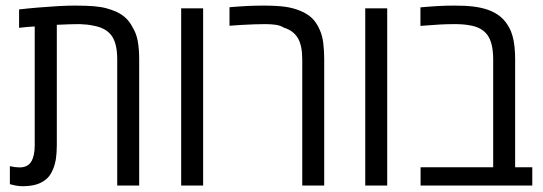

<svg xmlns="http://www.w3.org/2000/svg" viewBox="-20 -660 1932 683"><path d="M59.6 2.4Q49.8 2.4 38.6 0.5Q27.3 -1.5 15.1 -4.9V-68.8Q34.2 -64.5 49.8 -64.5Q78.6 -64.5 91.1 -85Q103.5 -105.5 103.5 -143.1V-565.9Q89.8 -565.4 75.7 -564Q61.5 -562.5 47.9 -561V-626.5Q82 -630.4 117.4 -633.3Q152.8 -636.2 186 -638.2Q219.2 -640.1 246.6 -640.1Q286.6 -640.1 313 -637.9Q339.4 -635.7 358.4 -630.6Q377.4 -625.5 395 -617.7Q415 -607.9 428.7 -594.7Q442.4 -581.5 452.1 -562Q464.8 -542 470 -513.9Q475.1 -485.8 475.1 -449.7V0H397V-448.7Q397 -506.8 376.2 -534.2Q355.5 -561.5 311.5 -568.8Q293 -573.2 263.7 -574.2Q250.5 -574.2 230 -573.7Q209.5 -573.2 182.1 -571.8V-143.1Q182.1 -117.2 179 -95.9Q175.8 -74.7 168.5 -57.6Q157.2 -29.3 134.8 -15.6Q120.1 -5.9 101.1 -1.7Q82 2.4 59.6 2.4Z M624.5 0V-630.4H702.6V0Z M1055.2 0V-448.7Q1055.2 -498.5 1039.3 -524.9Q1023.4 -551.3 990.2 -561.5Q977.5 -569.3 960.9 -571.8Q944.3 -574.2 924.3 -574.2Q908.2 -574.2 885 -573.5Q861.8 -572.8 838.1 -571.3Q814.5 -569.8 796.4 -568.4V-634.3Q830.6 -637.2 860.1 -638.7Q889.6 -640.1 915 -640.1Q963.9 -640.1 993.9 -636Q1023.9 -631.8 1049.3 -621.1Q1074.2 -610.8 1090.6 -594.7Q1106.9 -578.6 1117.7 -553.2Q1126.5 -533.2 1129.9 -507.3Q1133.3 -481.4 1133.3 -448.7V0Z M1279.3 0V-630.4H1357.4V0Z M1476.1 0V-64.9H1734.4V-448.7Q1734.4 -507.8 1713.6 -535.9Q1692.9 -564 1648.4 -570.3Q1638.2 -572.3 1625.7 -573.2Q1613.3 -574.2 1598.1 -574.2Q1572.3 -574.2 1544.7 -572.8Q1517.1 -571.3 1475.6 -567.9V-633.8Q1506.8 -636.7 1536.6 -638.4Q1566.4 -640.1 1595.7 -640.1Q1636.7 -640.1 1664.1 -636.7Q1691.4 -633.3 1714.8 -625.5Q1741.2 -616.2 1760 -600.8Q1778.8 -585.4 1790.5 -563Q1798.3 -549.8 1803.2 -532.2Q1808.1 -514.6 1810.3 -493.7Q1812.5 -472.7 1812.5 -449.7V-64.9H1873.5V0Z"/></svg>

Font: Open Sans SemiCondensed
Style: Regular
Weight: 400
Width: 4
Designer: Monotype Design Team
Foundry: Monotype Imaging Inc.
Version: Version 3.000